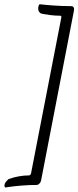

<svg xmlns="http://www.w3.org/2000/svg" viewBox="-77 -751 360 883"><path d="M106.4 -731.4 114.7 -730.5Q123 -729.5 137 -728.3Q150.9 -727.1 168 -725.8Q185.1 -724.6 207.5 -723.6Q230 -722.7 251 -722.7Q263.7 -722.7 263.7 -708Q263.7 -703.1 262.7 -700.2L112.3 77.1Q112.3 78.6 110.6 83.5Q108.9 88.4 103.5 94Q98.1 99.6 90.8 99.6Q57.6 99.6 21.7 102.5Q-14.2 105.5 -33.2 108.4L-52.7 111.3Q-56.6 108.4 -56.6 102.5Q-56.6 98.6 -55.2 94.5Q-53.7 90.3 -51 86.7Q-48.3 83 -46.1 80.8Q-43.9 78.6 -40.8 75.7Q-37.6 72.8 -37.1 72.3Q10.7 55.7 56.6 55.7Q59.1 55.7 61.3 53.7Q63.5 51.8 64.5 49.8L65.4 47.9L205.1 -670.9Q206.1 -678.7 200.2 -678.7Q178.7 -678.7 156.2 -681.4Q133.8 -684.1 122.1 -686.5L110.4 -689.5L108.4 -690.9Q106.9 -692.4 105.5 -693.8Q104 -695.3 102.3 -697.5Q100.6 -699.7 99.6 -703.4Q98.6 -707 98.6 -710.9Q98.6 -718.3 100.8 -724.9Q103 -731.4 106.4 -731.4Z"/></svg>

Font: Crimson
Style: Italic
Weight: 400
Italic angle: -11°
Version: Version 0.8